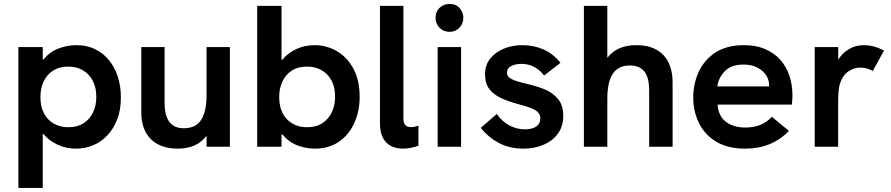

<svg xmlns="http://www.w3.org/2000/svg" viewBox="-20 -726 4408 950"><path d="M191.5 204H71V-493H191.5V-431.5H195Q224.5 -468.5 267 -485Q312 -502.5 356 -502.5H359.5Q410 -502.5 450 -483Q491 -463 519.5 -428Q548 -393 563 -346Q578 -299.5 578 -246V-241.5Q578 -183.5 561 -138Q543 -90.5 512.5 -57.5Q482 -24.5 441.5 -7.5Q401 9.5 356 9.5Q306.5 9.5 264.5 -10.5Q222 -30 195 -63H191.5ZM318 -96.5Q363 -96.5 393.8 -116.5Q424.5 -136.5 440.5 -170.2Q456.5 -204 456.5 -246Q456.5 -294.5 438.2 -328Q420 -361.5 388.8 -379Q357.5 -396.5 318 -396.5Q273.5 -396.5 242.8 -376.8Q212 -357 196 -323Q180 -289 180 -246Q180 -197.5 198 -164.2Q216 -131 247.2 -113.8Q278.5 -96.5 318 -96.5Z M859 9.5Q805.5 9.5 765 -10.2Q724.5 -30 701.8 -70.5Q679 -111 679 -173.5V-493H794.5V-216Q794.5 -90.5 890.5 -91.5Q949 -91.5 975.5 -133.2Q1002 -175 1002 -255V-493H1117.5V0H1002V-54Q954 9.5 859 9.5Z M1537.5 9.5Q1494 9.5 1451.2 -6.8Q1408.5 -23 1376.5 -61.5H1373V0H1252.5V-697H1373V-430H1376.5Q1403.5 -463 1445 -482.8Q1486.5 -502.5 1537.5 -502.5Q1595.5 -502.5 1646.2 -473.2Q1697 -444 1728.2 -387Q1759.5 -330 1759.5 -247Q1759.5 -177 1733.8 -118.8Q1708 -60.5 1658.2 -25.5Q1608.5 9.5 1537.5 9.5ZM1499.5 -96.5Q1545 -96.5 1576 -117.2Q1607 -138 1622.5 -172.2Q1638 -206.5 1638 -247Q1638 -295.5 1619.8 -328.8Q1601.5 -362 1570.2 -379.2Q1539 -396.5 1499.5 -396.5Q1454 -396.5 1423.2 -376.2Q1392.5 -356 1377 -322Q1361.5 -288 1361.5 -247Q1361.5 -175.5 1399.8 -136Q1438 -96.5 1499.5 -96.5Z M1974 9.5Q1940.5 9.5 1914.8 -3.5Q1889 -16.5 1874.5 -44.5Q1860 -72.5 1860 -116.5V-697H1976V-139Q1976 -97 2013.5 -97Q2029.5 -97 2050.5 -104V-5Q2010.5 9.5 1974 9.5Z M2261.5 0H2145.5V-493H2261.5ZM2204 -568.5Q2174.5 -568.5 2154.8 -588.8Q2135 -609 2135 -638Q2135 -668.5 2155.2 -687.5Q2175.5 -706.5 2204 -706.5Q2236.5 -706.5 2254.5 -685.5Q2272.5 -664.5 2272.5 -638Q2272.5 -609 2253 -588.8Q2233.5 -568.5 2204 -568.5Z M2569 9.5Q2502 9.5 2449.2 -18.2Q2396.5 -46 2359 -93.5L2438 -162Q2465 -123.5 2501.5 -104.8Q2538 -86 2577 -86Q2611.5 -86 2632.5 -99.5Q2653.5 -113 2653.5 -141.5Q2653.5 -165 2630.8 -179.5Q2608 -194 2551 -209Q2499 -222.5 2460.8 -240Q2422.5 -257.5 2401.2 -285.2Q2380 -313 2380 -358.5Q2380 -404.5 2405.8 -436.5Q2431.5 -468.5 2473.5 -485.5Q2515.5 -502.5 2564 -502.5Q2621.5 -502.5 2670 -481Q2718.5 -459.5 2753 -415L2672.5 -352.5Q2627 -410 2559.5 -410Q2531 -410 2509.8 -399.2Q2488.5 -388.5 2488.5 -366Q2488.5 -346.5 2510.2 -335.2Q2532 -324 2583 -312Q2641.5 -298.5 2678.2 -282.5Q2715 -266.5 2740 -237.5Q2767 -206 2767 -153.5Q2767 -101.5 2740.8 -65.2Q2714.5 -29 2669.8 -9.8Q2625 9.5 2569 9.5Z M3308 0H3192V-277.5Q3192 -342.5 3168.2 -372.2Q3144.5 -402 3096.5 -402Q3039 -402 3012 -360.8Q2985 -319.5 2985 -238.5V0H2869V-697H2985V-439.5Q3032 -502.5 3128 -502.5Q3189.5 -502.5 3229.5 -479.2Q3269.5 -456 3288.8 -414.8Q3308 -373.5 3308 -320Z M3667.5 9.5Q3581.5 9.5 3523.5 -25Q3465.5 -60.5 3437 -120Q3410 -177.5 3410 -244Q3410 -309.5 3436 -368Q3463 -428 3520 -466.5Q3577.5 -502.5 3659 -502.5H3663.5Q3721.5 -502.5 3765 -483.5Q3810.5 -464 3841 -430Q3871 -396 3886 -351Q3901 -305.5 3901 -254.5Q3901 -234.5 3898 -208.5H3530.5Q3532 -183 3541.5 -162Q3550.5 -141 3568 -126.5Q3585.5 -111.5 3610 -103.5Q3635 -95 3668.5 -95Q3751 -95 3799 -148L3883.5 -78.5Q3799 9.5 3667.5 9.5ZM3785.5 -298.5V-304.5Q3785.5 -323 3777.5 -341.5Q3768.5 -360.5 3751.5 -375.5Q3734.5 -390 3711 -398.5Q3688.5 -406.5 3661.5 -406.5H3657.5Q3599 -406.5 3567.5 -375Q3536 -343.5 3529 -298.5Z M4127 0H4011V-493H4127.5V-430.5Q4147 -462.5 4179.5 -482.5Q4212 -502.5 4254.5 -502.5Q4305 -502.5 4354 -475.5L4298.5 -375Q4270 -391.5 4236 -391.5Q4204.5 -391.5 4176.8 -372.2Q4149 -353 4135 -309Q4127 -281 4127 -215.5Z"/></svg>

Font: Acari Sans Neue
Style: Bold
Weight: 700
Designer: Alfredo Marco Pradil (font), Cristiano Sobral (main changes)
Foundry: Hanken Design Co. (font), Cristiano Sobral (main changes)
Version: Version 2.459;March 19, 2022;FontCreator 14.0.0.2808 64-bit;